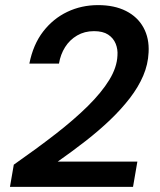

<svg xmlns="http://www.w3.org/2000/svg" viewBox="-20 -732 627 752"><path d="M19 0 34 -87Q124 -150 197.5 -207Q271 -264 324.5 -317Q378 -370 408 -419Q438 -468 440 -514Q442 -539 433 -561Q424 -583 403.5 -596.5Q383 -610 348 -610Q311 -610 282 -593Q253 -576 235 -547.5Q217 -519 211 -483H95Q110 -558 149 -608.5Q188 -659 243.5 -685.5Q299 -712 364 -712Q428 -712 473.5 -689Q519 -666 542 -624Q565 -582 562 -527Q560 -480 541 -435.5Q522 -391 488.5 -347.5Q455 -304 411 -262Q367 -220 315 -179.5Q263 -139 206 -99H518L501 0Z"/></svg>

Font: DM Sans SemiBold
Style: Italic
Weight: 600
Italic angle: -10°
Designer: Colophon Foundry, Jonny Pinhorn
Foundry: Colophon Foundry
Version: Version 4.004;gftools[0.9.30]